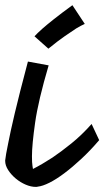

<svg xmlns="http://www.w3.org/2000/svg" viewBox="-20 -693 403 742"><path d="M363.3 -151.4Q329.1 -111.3 294.4 -79.1Q259.8 -46.9 228.5 -23.4Q197.3 0 170.9 13.2Q144.5 26.4 126 28.3Q124 29.3 118.2 29.3Q99.6 29.3 79.1 20.5Q58.6 11.7 41 -2.9Q23.4 -17.6 11.7 -35.6Q0 -53.7 0 -71.3V-73.2Q2 -92.8 11.7 -139.6Q19.5 -180.7 37.1 -255.4Q54.7 -330.1 87.9 -455.1L168 -440.4Q127.9 -304.7 115.7 -218.8Q103.5 -132.8 103.5 -88.9Q103.5 -76.2 104 -66.9Q104.5 -57.6 105.5 -51.8Q106.4 -44.9 107.4 -40Q143.6 -58.6 182.6 -84Q215.8 -106.4 255.9 -138.7Q295.9 -170.9 334 -213.9ZM113.3 -552.7Q124 -564.5 143.6 -582Q160.2 -596.7 188.5 -619.1Q216.8 -641.6 259.8 -672.9L307.6 -600.6Q293.9 -594.7 274.4 -583Q257.8 -572.3 231 -553.7Q204.1 -535.2 167 -504.9Z"/></svg>

Font: Miniver
Style: Regular
Weight: 400
Designer: Dathan Boardman
Foundry: Open Window
Version: Version 1.000